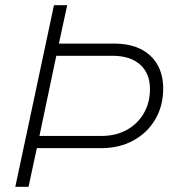

<svg xmlns="http://www.w3.org/2000/svg" viewBox="-20 -720 678 740"><path d="M39 0 188 -700H239L207 -552H420Q479 -552 521 -531.5Q563 -511 586 -472Q609 -433 609 -379Q609 -312 578.5 -260Q548 -208 494 -178.5Q440 -149 370 -149H122L90 0ZM132 -196H370Q426 -196 468 -219Q510 -242 534 -283Q558 -324 558 -377Q558 -437 520 -471Q482 -505 414 -505H197Z"/></svg>

Font: Red Hat Text VF
Style: Italic
Weight: 300
Italic angle: -12°
Designer: Pentagram, MCKL
Foundry: Pentagram, MCKL
Version: Version 1.023